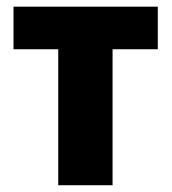

<svg xmlns="http://www.w3.org/2000/svg" viewBox="-20 -548 509 568"><path d="M313 -528.3V0H152.3V-528.3ZM446.8 -528.3V-402.3H20V-528.3Z"/></svg>

Font: Roboto Condensed Black
Style: Regular
Weight: 900
Designer: Christian Robertson
Foundry: Google
Version: Version 3.008; 2023